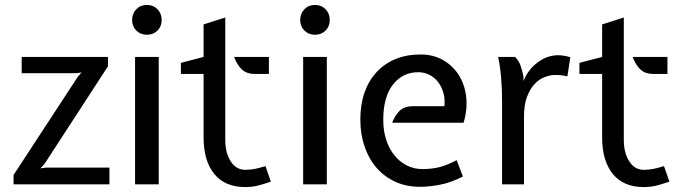

<svg xmlns="http://www.w3.org/2000/svg" viewBox="-20 -748 2787 779"><path d="M68 -517H418V-479L160 -82L144 -65L167 -68H424V0H35V-38L296 -437L311 -454L290 -451H68Z M528 0V-517H624V0ZM516 -667Q516 -693 533 -710.5Q550 -728 576 -728Q602 -728 619 -710.5Q636 -693 636 -667Q636 -641 619 -624Q602 -607 576 -607Q550 -607 533 -624Q516 -641 516 -667Z M806 -448H714V-493L806 -517V-649L894 -677V-180Q894 -128 916 -93.5Q938 -59 975 -59Q995 -59 1013 -62.5Q1031 -66 1057 -74L1079 -11Q1041 2 1020 6.5Q999 11 975 11Q893 11 849.5 -42Q806 -95 806 -191ZM1014 -448Q979 -448 959.5 -468Q940 -488 930 -517H1071V-448Z M1210 0V-517H1306V0ZM1198 -667Q1198 -693 1215 -710.5Q1232 -728 1258 -728Q1284 -728 1301 -710.5Q1318 -693 1318 -667Q1318 -641 1301 -624Q1284 -607 1258 -607Q1232 -607 1215 -624Q1198 -641 1198 -667Z M1783 -317Q1786 -346 1779 -371Q1772 -396 1757.5 -415Q1743 -434 1722 -444.5Q1701 -455 1677 -455Q1614 -455 1574.5 -405Q1535 -355 1535 -262Q1535 -217 1547 -180.5Q1559 -144 1580.5 -117.5Q1602 -91 1631 -76.5Q1660 -62 1694 -62Q1729 -62 1759.5 -69Q1790 -76 1833 -98L1858 -32Q1810 -7 1765 1.5Q1720 10 1684 10Q1629 10 1584 -10.5Q1539 -31 1507.5 -67.5Q1476 -104 1459 -154Q1442 -204 1442 -263Q1442 -324 1459 -372.5Q1476 -421 1508 -455.5Q1540 -490 1585 -508.5Q1630 -527 1687 -527Q1738 -527 1778 -504Q1818 -481 1842 -442.5Q1866 -404 1871.5 -354Q1877 -304 1861 -250H1571Q1582 -279 1601 -298Q1620 -317 1656 -317Z M2070 -517Q2086 -500 2092.5 -480.5Q2099 -461 2104 -437V-419L2112 -437Q2132 -475 2168 -499.5Q2204 -524 2245 -524Q2265 -524 2294 -516L2282 -438Q2266 -442 2254.5 -443Q2243 -444 2234 -444Q2211 -444 2188 -434.5Q2165 -425 2147 -405Q2129 -385 2117.5 -353Q2106 -321 2106 -276V0H2017V-342Q2017 -388 2013 -435Q2009 -482 2001 -517Z M2423 -448H2331V-493L2423 -517V-649L2511 -677V-180Q2511 -128 2533 -93.5Q2555 -59 2592 -59Q2612 -59 2630 -62.5Q2648 -66 2674 -74L2696 -11Q2658 2 2637 6.5Q2616 11 2592 11Q2510 11 2466.5 -42Q2423 -95 2423 -191ZM2631 -448Q2596 -448 2576.5 -468Q2557 -488 2547 -517H2688V-448Z"/></svg>

Font: Expletus Sans
Style: Regular
Weight: 400
Designer: Jasper de Waard
Foundry: Designtown
Version: Version 7.028